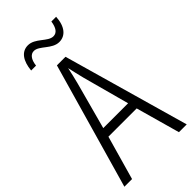

<svg xmlns="http://www.w3.org/2000/svg" viewBox="-278 -965 1028 1028"><g transform="rotate(-45 236.0 -451.0)"><path d="M87 -793H124C129 -837 148 -857 171 -857C212 -857 247 -794 302 -794C348 -794 381 -831 385 -902H349C343 -860 327 -838 301 -838C259 -838 225 -901 170 -901C121 -901 93 -859 87 -793ZM413 0H472L269 -715H204L0 0H58L129 -250H343ZM258 -568 330 -302H142L214 -568C222 -600 230 -631 236 -662C242 -632 251 -598 258 -568Z"/></g></svg>

Font: Noto Sans Gujarati Condensed Light
Style: Regular
Weight: 300
Width: 3
Designer: Jelle Bosma - Monotype Design Team, Universal Thirst
Foundry: Monotype Imaging Inc.
Version: Version 2.106